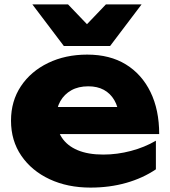

<svg xmlns="http://www.w3.org/2000/svg" viewBox="-20 -836 774 872"><path d="M391 16Q287 16 205.5 -22Q124 -60 77 -128.5Q30 -197 30 -288Q30 -377 75 -444.5Q120 -512 198.5 -550Q277 -588 376 -588Q479 -588 551.5 -543.5Q624 -499 663.5 -418Q703 -337 703 -227H195V-350H588L521 -307Q517 -351 499 -381.5Q481 -412 451.5 -428Q422 -444 381 -444Q336 -444 304 -426Q272 -408 254 -376.5Q236 -345 236 -303Q236 -249 260.5 -211.5Q285 -174 332.5 -154Q380 -134 449 -134Q512 -134 574.5 -150.5Q637 -167 688 -197V-67Q629 -27 553.5 -5.5Q478 16 391 16ZM480 -627H270L127 -816H289L422 -677H328L461 -816H623Z"/></svg>

Font: Unbounded
Style: Bold
Weight: 700
Designer: Luke Prowse, Jean-Baptiste Morizot, Fátima Lázaro, Florian Runge
Foundry: NaN
Version: Version 1.700